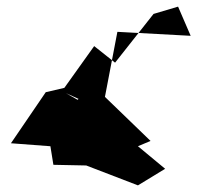

<svg xmlns="http://www.w3.org/2000/svg" viewBox="-20 -575 595 579"><path d="M179 -294 289 -244 334 -479 555 -467 517 -555 443 -533 327 -386 264 -436 174 -310 118 -297 13 -143 132 -134 141 -78 240 -76 396 -16 478 -66 396 -134 434 -150 259 -319 214 -274Z"/></svg>

Font: Asimov Silicon
Style: Regular
Weight: 400
Designer: Google
Version: Version 2.000980; 2014